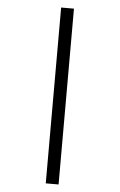

<svg xmlns="http://www.w3.org/2000/svg" viewBox="-64 -804 679 1089"><g transform="rotate(5 275.5 -259.5)"><path d="M239 -760H312V241H239Z"/></g></svg>

Font: Noto Sans Gunjala Gondi
Style: Regular
Weight: 400
Designer: Ek Type
Foundry: Ek Type
Version: Version 1.004